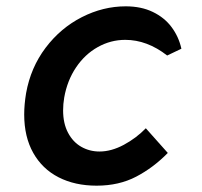

<svg xmlns="http://www.w3.org/2000/svg" viewBox="-20 -578 640 607"><path d="M56.5 -216Q56.5 -247.5 62.5 -283.5Q77 -364.5 124.2 -427Q171.5 -489.5 238.8 -523.8Q306 -558 377.5 -558Q426.5 -558 463.2 -540.2Q500 -522.5 522.5 -492.2Q545 -462 553.5 -424L508.5 -402.5Q445 -452 376 -452Q330 -452 289.2 -429.2Q248.5 -406.5 220.5 -365Q192.5 -323.5 183 -269.5Q179.5 -249 179.5 -229Q179.5 -188 195 -158.5Q210.5 -129 236.8 -114Q263 -99 294.5 -99Q332 -99 371.5 -120.2Q411 -141.5 441 -172.5L510.5 -94.5Q465 -48 410.5 -19.5Q356 9 285.5 9Q217 9 165.2 -17.5Q113.5 -44 85 -94.8Q56.5 -145.5 56.5 -216Z"/></svg>

Font: JuliaMono
Style: Bold Italic
Weight: 700
Italic angle: -9°
Monospace: yes
Designer: cormullion
Foundry: corm
Version: Version 0.057; ttfautohint (v1.8.4)